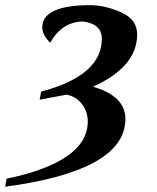

<svg xmlns="http://www.w3.org/2000/svg" viewBox="-110 -502 598 733"><path d="M-90.3 210.9 -85 180.2Q225.1 115.7 225.1 -38.6Q225.1 -75.7 202.9 -104.7Q180.7 -133.8 144 -140.6L41.5 -121.6L46.9 -152.3Q278.8 -213.4 278.8 -354Q278.8 -410.2 207.5 -419.9Q126.5 -418.9 81.5 -338.9Q51.3 -369.1 51.3 -397Q51.3 -482.4 236.3 -482.4Q293.9 -481.4 353.8 -454.3Q413.6 -427.2 413.6 -370.6Q413.6 -247.1 245.1 -170.9Q368.7 -135.3 368.7 -47.9Q368.7 149.4 -90.3 210.9Z"/></svg>

Font: Kelvinch
Style: Bold Italic
Weight: 700
Italic angle: -10°
Designer: Paul James Miller
Foundry: High-Logic / Made with FontCreator
Version: Version 3.30 September 23, 2016